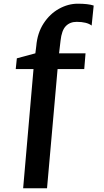

<svg xmlns="http://www.w3.org/2000/svg" viewBox="-20 -843 561 1037"><path d="M71 -528 171 -555 176 -595Q182 -665 215.5 -716.5Q249 -768 298.5 -795.5Q348 -823 400 -823Q456 -823 486 -813L475 -705Q449 -725 394 -725Q358 -725 335.5 -702Q313 -679 307 -623L299 -555H442L435 -470H291L234 174H105L161 -470H65Z"/></svg>

Font: Koeln Type Serif
Style: Bold
Weight: 700
Designer: Eben Sorkin
Foundry: Eben Sorkin
Version: Version 2.002